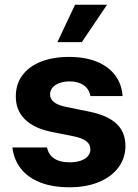

<svg xmlns="http://www.w3.org/2000/svg" viewBox="-20 -776 579 806"><path d="M272.6 -434.3Q249.2 -434.3 230.4 -427.7Q211.7 -421 200.9 -408.5Q190.1 -396 190.1 -380.2Q189.6 -361.6 205.9 -348Q222.3 -334.4 258.3 -327L354 -307.5Q431.3 -292 469 -256.6Q506.6 -221.2 506.6 -163.9Q506.6 -112.5 477.2 -73Q447.8 -33.6 394.9 -11.7Q341.9 10.2 271.5 10.2Q200.9 10.2 149.4 -9.9Q97.8 -30.1 68.1 -67.6Q38.3 -105.2 32 -156.9H177.4Q183.6 -126.6 207.7 -110.6Q231.9 -94.6 271.8 -94.6Q297.8 -94.6 317.6 -101Q337.5 -107.5 348.5 -119.9Q359.4 -132.4 359.4 -149.1Q359.4 -170.2 342 -183.5Q324.6 -196.7 287.5 -204.2L199.6 -221.7Q123.7 -236.6 84.8 -274.9Q45.9 -313.2 46.4 -371.5Q46.4 -422.5 73.8 -459.8Q101.2 -497.1 151.7 -517.1Q202.2 -537.1 270.4 -537.1Q336.8 -537.1 386.1 -517.1Q435.4 -497.1 463.4 -460Q491.4 -422.8 494.6 -372.7H359.5Q354.6 -401.8 331.6 -418Q308.6 -434.3 272.6 -434.3ZM295 -756.1H429.3L323.6 -599.2H221Z"/></svg>

Font: Pretendard JP Variable
Style: Regular
Weight: 400
Designer: Base glyphs from Inter by Rasmus Andersson; Hangul glyphs from Noto Sans CJK(Source Han Sans) by Jang Soo-young and Kang
Foundry: Kil Hyung-jin
Version: Version 1.307;Glyphs 3.2 (3192)